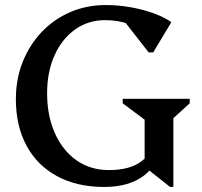

<svg xmlns="http://www.w3.org/2000/svg" viewBox="-20 -726 802 762"><path d="M393 16Q286 16 207 -26.5Q128 -69 85.5 -147.5Q43 -226 43 -332Q43 -412 70 -480Q97 -548 145.5 -599Q194 -650 259 -678Q324 -706 400 -706Q448 -706 497 -697.5Q546 -689 589 -673.5Q632 -658 660 -638L588 -518H570L449 -673H551L555 -584Q527 -616 488.5 -631Q450 -646 397 -646Q330 -646 278 -609Q226 -572 196.5 -506.5Q167 -441 167 -356Q167 -266 198 -197Q229 -128 284 -89.5Q339 -51 412 -51Q495 -51 541 -85.5Q587 -120 592 -185L628 -165Q612 -76 552.5 -30Q493 16 393 16ZM655 16 554 -64V-251L467 -316V-334H733V-316L668 -257V16Z"/></svg>

Font: Platypi Light
Style: Regular
Weight: 400
Version: Version 1.200